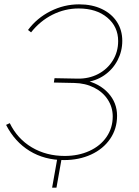

<svg xmlns="http://www.w3.org/2000/svg" viewBox="-20 -728 639 884"><path d="M8 -153 25 -161Q60 -89 126.5 -49.5Q193 -10 278 -10Q341 -10 391.5 -33Q442 -56 470.5 -97.5Q499 -139 499 -192Q499 -234 476.5 -269Q454 -304 413.5 -324.5Q373 -345 322 -346L228 -348L231 -368L337 -366Q389 -365 431.5 -387Q474 -409 499 -449Q524 -489 524 -539Q524 -605 474 -647Q424 -689 342 -689Q279 -689 222 -660.5Q165 -632 123 -579L109 -590Q150 -645 212.5 -676.5Q275 -708 344 -708Q404 -708 449 -686.5Q494 -665 518.5 -627Q543 -589 543 -540Q543 -492 521 -450Q499 -408 459.5 -381Q420 -354 369 -349V-359Q438 -344 478.5 -299.5Q519 -255 519 -195Q519 -135 487 -88.5Q455 -42 399.5 -16.5Q344 9 275 9Q185 9 116.5 -33Q48 -75 8 -153ZM245 -5H265L240 136H220Z"/></svg>

Font: Fixel Italic Variable 20240409 Display Thin
Style: Italic
Weight: 100
Italic angle: -10°
Designer: AlfaBravo + MacPaw
Foundry: Kyrylo Tkachov, Marchela Mozhyna, Serhii Makarenko, Maria Weinstein, Zakhar Kryvoshyya
Version: Version 1.211;Glyphs 3.2 (3225)